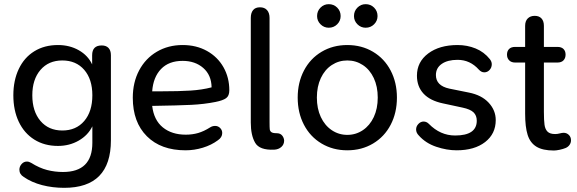

<svg xmlns="http://www.w3.org/2000/svg" viewBox="-20 -712 2769 921"><path d="M94 137Q73 124 73 102Q73 87 83.5 75Q94 63 109 63Q119 63 129 69Q169 94 206 103.5Q243 113 282 113Q423 113 423 -27V-106Q402 -63 357.5 -37.5Q313 -12 258 -12Q193 -12 144.5 -42.5Q96 -73 70 -128Q44 -183 44 -255Q44 -326 70 -381Q96 -436 144.5 -466Q193 -496 258 -496Q314 -496 358 -471Q402 -446 422 -403V-447Q422 -494 468 -494Q489 -494 500.5 -482Q512 -470 512 -447V-39Q512 189 288 189Q232 189 182 176Q132 163 94 137ZM423 -255Q423 -332 384 -377Q345 -422 279 -422Q213 -422 174 -376.5Q135 -331 135 -255Q135 -178 174 -132Q213 -86 279 -86Q345 -86 384 -131.5Q423 -177 423 -255Z M617 -243Q617 -317 647.5 -374.5Q678 -432 732.5 -464Q787 -496 856 -496Q922 -496 973 -467.5Q1024 -439 1052 -389.5Q1080 -340 1080 -279Q1080 -252 1064.5 -241Q1049 -230 1014 -223Q959 -212 897 -209Q835 -206 710 -204Q718 -136 761 -101Q804 -66 871 -66Q903 -66 930.5 -74Q958 -82 988 -101Q999 -108 1012 -108Q1026 -108 1036 -98Q1046 -88 1046 -74Q1046 -53 1025 -39Q994 -16 953 -3.5Q912 9 870 9Q752 9 684.5 -58.5Q617 -126 617 -243ZM758 -274Q838 -274 893.5 -277.5Q949 -281 995 -293Q994 -352 955 -386Q916 -420 856 -420Q790 -420 752.5 -381Q715 -342 710 -274Z M1295 6Q1225 9 1204 -27Q1183 -63 1183 -124V-626Q1183 -650 1194 -663.5Q1205 -677 1227 -677Q1249 -677 1261 -663.5Q1273 -650 1273 -626V-126Q1273 -101 1274 -92Q1275 -83 1282 -78Q1289 -73 1307 -73Q1324 -73 1333 -62.5Q1342 -52 1343 -38Q1343 -19 1329.5 -7Q1316 5 1295 6Z M1408 -244Q1408 -316 1438 -373.5Q1468 -431 1522.5 -463.5Q1577 -496 1646 -496Q1715 -496 1769.5 -463.5Q1824 -431 1854 -373.5Q1884 -316 1884 -244Q1884 -171 1854 -113.5Q1824 -56 1769.5 -23.5Q1715 9 1646 9Q1577 9 1522.5 -23.5Q1468 -56 1438 -113.5Q1408 -171 1408 -244ZM1792 -244Q1792 -297 1773 -337.5Q1754 -378 1720.5 -400Q1687 -422 1646 -422Q1605 -422 1571.5 -400Q1538 -378 1519 -337.5Q1500 -297 1500 -244Q1500 -191 1519 -150.5Q1538 -110 1571.5 -87.5Q1605 -65 1646 -65Q1687 -65 1720.5 -87.5Q1754 -110 1773 -150.5Q1792 -191 1792 -244ZM1501 -635Q1501 -659 1517.5 -675.5Q1534 -692 1557 -692Q1581 -692 1597.5 -675.5Q1614 -659 1614 -635Q1614 -612 1597.5 -595.5Q1581 -579 1557 -579Q1534 -579 1517.5 -595.5Q1501 -612 1501 -635ZM1678 -635Q1678 -659 1694.5 -675.5Q1711 -692 1734 -692Q1758 -692 1774.5 -675.5Q1791 -659 1791 -635Q1791 -612 1774.5 -595.5Q1758 -579 1734 -579Q1711 -579 1694.5 -595.5Q1678 -612 1678 -635Z M1989 -62Q1976 -75 1976 -91Q1976 -106 1987 -117.5Q1998 -129 2012 -129Q2026 -129 2037 -118Q2092 -62 2163 -62Q2267 -62 2267 -133Q2267 -158 2251.5 -173Q2236 -188 2198 -196L2105 -216Q2043 -229 2011.5 -263Q1980 -297 1980 -349Q1980 -415 2034 -455.5Q2088 -496 2175 -496Q2221 -496 2261.5 -479.5Q2302 -463 2330 -428Q2339 -416 2339 -404Q2339 -388 2328.5 -376.5Q2318 -365 2303 -365Q2289 -365 2277 -378Q2235 -425 2175 -425Q2127 -425 2099 -405.5Q2071 -386 2071 -352Q2071 -301 2135 -287L2229 -268Q2290 -256 2324 -219.5Q2358 -183 2358 -136Q2358 -70 2307 -30.5Q2256 9 2170 9Q2123 9 2072.5 -8Q2022 -25 1989 -62Z M2499 -167V-412H2451Q2433 -412 2422.5 -422.5Q2412 -433 2412 -450Q2412 -467 2422 -477Q2432 -487 2451 -487H2499V-588Q2499 -611 2511.5 -623.5Q2524 -636 2545 -636Q2566 -636 2577.5 -623.5Q2589 -611 2589 -588V-487H2654Q2673 -487 2683 -477Q2693 -467 2693 -450Q2693 -433 2683 -422.5Q2673 -412 2654 -412H2589V-175Q2589 -135 2592 -113.5Q2595 -92 2606.5 -80.5Q2618 -69 2643 -69Q2654 -69 2665 -72Q2676 -75 2684 -75Q2698 -75 2708.5 -65Q2719 -55 2719 -39Q2719 -27 2712 -17Q2705 -7 2693 -2Q2681 3 2664.5 6.5Q2648 10 2637 10Q2583 10 2553 -8.5Q2523 -27 2511 -65Q2499 -103 2499 -167Z"/></svg>

Font: SN Pro
Style: Regular
Weight: 400
Designer: Tobias Whetton
Foundry: Supernotes
Version: Version 1.003